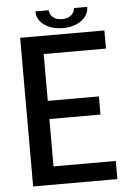

<svg xmlns="http://www.w3.org/2000/svg" viewBox="-58 -905 669 949"><g transform="rotate(-5 276.5 -430.5)"><path d="M485.5 -90V0H67.5V-737.5H485.5V-647.5H176.5V-415H430V-325H176.5V-90ZM154 -861H220Q220 -841 236.8 -826.2Q253.5 -811.5 282.5 -811.5Q311.5 -811.5 328.2 -826.2Q345 -841 345 -861H411Q411 -819.5 374.2 -793.2Q337.5 -767 282.5 -767Q227.5 -767 190.8 -793.2Q154 -819.5 154 -861Z"/></g></svg>

Font: Epilogue Medium
Style: Regular
Weight: 500
Designer: Tyler Finck
Foundry: Etcetera Type Co
Version: Version 2.111; ttfautohint (v1.8.3)